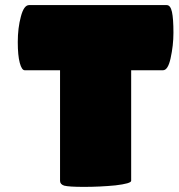

<svg xmlns="http://www.w3.org/2000/svg" viewBox="-20 -730 701 754"><path d="M215.8 -20V-454.1H77.1Q65.4 -454.1 57.6 -483.2Q49.8 -512.2 49.8 -564.9Q49.8 -620.1 62 -665Q73.7 -710 94.2 -710H634.8Q649.4 -710 655.3 -683.3Q661.1 -656.7 661.1 -601.1Q661.1 -551.8 649.9 -501Q639.6 -454.1 620.1 -454.1H495.1V-20Q495.1 -9.3 433.1 -2Q371.6 3.9 310.1 3.9Q250.5 3.9 231.9 -1Q215.8 -6.3 215.8 -20Z"/></svg>

Font: GGS TheRock Black
Style: Regular
Weight: 900
Designer: Rodrigo Fuenzalida (2012); Goodgame Studios (2014)
Foundry: Rodrigo Fuenzalida,2012;  GGS,2014
Version: Version 1.002 | FøM Mod